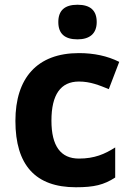

<svg xmlns="http://www.w3.org/2000/svg" viewBox="-20 -780 554 810"><path d="M466 -31V-158C422 -130 379 -111 313 -111C236 -111 197 -164 197 -271C197 -381 236 -436 313 -436C362 -436 399 -420 439 -404L483 -519C433 -544 376 -556 313 -556C136 -556 45 -450 45 -270C45 -83 130 10 300 10C377 10 418 0 466 -31ZM388 -687C388 -736 361 -760 307 -760C253 -760 226 -736 226 -687C226 -638 253 -614 307 -614C358 -614 388 -638 388 -687Z"/></svg>

Font: Passageway
Style: Regular
Weight: 700
Foundry: Ascender Corporation
Version: Version 1.11